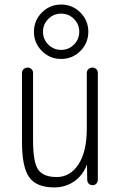

<svg xmlns="http://www.w3.org/2000/svg" viewBox="-20 -818 540 848"><path d="M193.4 -621.1Q216.8 -597.7 250 -597.7Q283.2 -597.7 306.6 -621.1Q330.1 -644.5 330.1 -677.7Q330.1 -710.9 306.6 -734.4Q283.2 -757.8 250 -757.8Q216.8 -757.8 193.4 -734.4Q169.9 -710.9 169.9 -677.7Q169.9 -644.5 193.4 -621.1ZM165 -762.7Q200.2 -797.9 250 -797.9Q299.8 -797.9 335 -762.7Q370.1 -727.5 370.1 -677.7Q370.1 -627.9 335 -592.8Q299.8 -557.6 250 -557.6Q200.2 -557.6 165 -592.8Q129.9 -627.9 129.9 -677.7Q129.9 -727.5 165 -762.7ZM219.7 9.8Q141.6 9.8 109.4 -34.7Q77.1 -79.1 77.1 -190.4V-496.1Q77.1 -505.9 84.5 -512.7Q91.8 -519.5 102.1 -519.5Q112.3 -519.5 119.1 -512.7Q126 -505.9 126 -496.1V-199.2Q126 -100.6 148.9 -68.4Q171.9 -36.1 230.5 -36.1Q290 -36.1 326.7 -92.3Q363.3 -148.4 363.3 -249V-495.1Q363.3 -505.9 370.6 -512.7Q377.9 -519.5 388.2 -519.5Q398.4 -519.5 405.3 -512.7Q412.1 -505.9 412.1 -495.1V-24.4Q412.1 -14.6 405.8 -7.3Q399.4 0 389.2 0Q378.9 0 372.1 -6.8Q365.2 -13.7 365.2 -24.4L364.3 -87.9Q364.3 -88.9 363.3 -88.9Q362.3 -88.9 362.3 -86.9Q343.8 -41 305.7 -15.6Q267.6 9.8 219.7 9.8Z"/></svg>

Font: Rounded-L Mgen+ 1m light
Style: Regular
Weight: 200
Designer: [Source Han Sans]
Ryoko NISHIZUKA  (kana & ideographs); Paul D. Hunt (Latin, Greek & Cyrillic); Wenlong ZHANG  (bopomofo
Version: Version 1.059.20150602